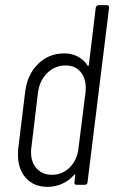

<svg xmlns="http://www.w3.org/2000/svg" viewBox="-20 -720 445 748"><path d="M364 -700H396Q401 -700 403.5 -697Q406 -694 405 -690L321 -10Q321 -6 318 -3Q315 0 310 0H278Q274 0 271.5 -3Q269 -6 270 -10L273 -38Q274 -40 272.5 -40.5Q271 -41 269 -39Q249 -16 222 -4Q195 8 166 8Q112 8 81 -26.5Q50 -61 50 -117Q50 -133 51 -141L78 -362Q86 -429 128 -470.5Q170 -512 230 -512Q259 -512 282.5 -500Q306 -488 321 -465Q322 -463 324 -463.5Q326 -464 326 -466L353 -690Q354 -694 357 -697Q360 -700 364 -700ZM286 -144 313 -359Q314 -365 314 -378Q314 -417 293 -441Q272 -465 236 -465Q194 -465 164 -435.5Q134 -406 128 -359L102 -144Q101 -138 101 -126Q101 -87 123.5 -63Q146 -39 183 -39Q223 -39 252 -68Q281 -97 286 -144Z"/></svg>

Font: Barlow Condensed Light
Style: Italic
Weight: 300
Width: 3
Italic angle: -7°
Designer: Jeremy Tribby
Foundry: Tribby Type
Version: Version 1.408